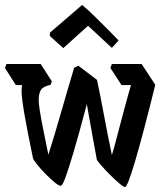

<svg xmlns="http://www.w3.org/2000/svg" viewBox="-49 -752 663 774"><path d="M455 2Q449 2 431.5 -13Q414 -28 393.5 -48.5Q373 -69 357.5 -87Q342 -105 341 -110Q331 -163 322 -214.5Q313 -266 301 -332Q268 -207 246.5 -135Q225 -63 213.5 -33Q202 -3 196 -3Q188 -3 170.5 -17.5Q153 -32 133.5 -52Q114 -72 100 -89.5Q86 -107 84 -114Q62 -220 50 -288.5Q38 -357 38 -385Q38 -398 40 -409H15L-29 -478L-23 -494H115L160 -424L155 -410Q125 -404 116 -389.5Q107 -375 107 -349Q107 -337 110.5 -312.5Q114 -288 122.5 -244Q131 -200 146 -128Q173 -214 199 -305Q225 -396 250 -479L267 -487L342 -430Q355 -370 369.5 -291.5Q384 -213 402 -127Q407 -142 411.5 -159Q416 -176 421 -195Q439 -264 450.5 -306.5Q462 -349 468.5 -372.5Q475 -396 479 -409H441L396 -478L402 -494H522L577 -410Q528 -212 496.5 -105Q465 2 455 2ZM152 -620 282 -732Q302 -716 330.5 -688Q359 -660 386.5 -632.5Q414 -605 429 -589L402 -559L306 -648L206 -558L152 -607Z"/></svg>

Font: Jaini Purva
Style: Regular
Weight: 400
Designer: Maithili Shingre, Girish Dalvi (Devanagari), Taresh Vohra (Latin)
Foundry: Ek Type
Version: Version 2.000; ttfautohint (v1.8.4.7-5d5b)